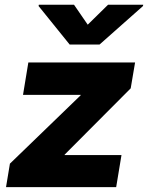

<svg xmlns="http://www.w3.org/2000/svg" viewBox="-20 -774 612 794"><path d="M4.9 0 21 -97.2 313.5 -379.9 314 -381.8H75.2L97.2 -515.6H538.6L520.5 -408.7L247.6 -134.8L247.1 -132.8H482.4L460.4 0ZM286.1 -754.4 342.8 -671.9 426.8 -754.4H572.3L571.3 -749L391.6 -589.8H268.1L139.6 -749L140.6 -754.4Z"/></svg>

Font: Inter Display Extra Bold
Style: Italic
Weight: 800
Italic angle: -9.39999°
Designer: Rasmus Andersson
Foundry: rsms
Version: Version 4.000;git-4fc901f